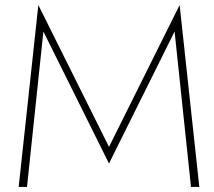

<svg xmlns="http://www.w3.org/2000/svg" viewBox="-20 -741 850 761"><path d="M152 -616 87 0H54L132 -721L412 -159L692 -721L770 0H737L672 -616L412 -93Z"/></svg>

Font: Jost* Thin
Style: Regular
Weight: 200
Version: Version 3.7